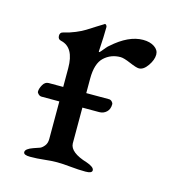

<svg xmlns="http://www.w3.org/2000/svg" viewBox="-74 -495 519 563"><g transform="rotate(15 185.5 -213.5)"><path d="M107 -220V-277Q107 -340 66 -349Q56 -351 56 -362Q56 -372 65 -374Q83 -378 101 -385.5Q119 -393 129 -399.5Q139 -406 155 -416Q171 -426 176 -429L177 -430H178Q182 -430 184 -423Q184 -396 181 -348Q181 -346 182 -346Q184 -346 188 -351Q192 -356 197.5 -362.5Q203 -369 206 -371Q254 -414 298 -414Q319 -414 332.5 -405Q346 -396 346 -382Q346 -366 333.5 -348Q321 -330 307 -330Q299 -330 278 -339Q257 -348 247 -348Q218 -348 197.5 -329Q177 -310 177 -264V-220H246Q251 -220 255 -216Q259 -212 259 -208Q259 -193 250 -184.5Q241 -176 228 -176H177V-67Q178 -40 231 -24Q254 -16 254 -6Q254 3 234 3Q213 3 188.5 0.5Q164 -2 147 -2Q130 -2 108.5 0.5Q87 3 66 3Q46 3 46 -6Q46 -16 69 -24Q82 -28 88 -30.5Q94 -33 100.5 -41Q107 -49 107 -62V-176H53Q48 -176 43.5 -180Q39 -184 39 -188Q39 -197 45.5 -208.5Q52 -220 63 -220Z"/></g></svg>

Font: EB Garamond SC 12
Style: Regular
Weight: 400
Version: Version 0.016 ; ttfautohint (v0.97) -l 8 -r 50 -G 200 -x 0 -